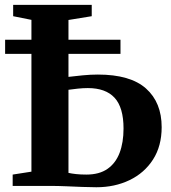

<svg xmlns="http://www.w3.org/2000/svg" viewBox="-20 -763 701 788"><path d="M375.5 5.5Q349.5 5.5 317.8 4.2Q286 3 252 1.5Q218 0 184 0H32V-46.5L109 -58.5V-681.5L34 -696.5V-743H356.5V-696.5L261 -681V-447.5Q286 -450.5 319 -453.8Q352 -457 381.5 -457Q515 -457 579.2 -399.8Q643.5 -342.5 643.5 -241Q643.5 -163.5 608 -108.2Q572.5 -53 511.8 -23.8Q451 5.5 375.5 5.5ZM334.5 -46.5Q387.5 -46.5 421 -69.8Q454.5 -93 470.8 -135.5Q487 -178 487 -235.5Q487 -322 450.2 -361.8Q413.5 -401.5 340.5 -401.5Q321 -401.5 299.2 -399.2Q277.5 -397 261 -394.5V-53.5Q274 -50.5 292.5 -48.5Q311 -46.5 334.5 -46.5ZM474.5 -600V-542H1V-600Z"/></svg>

Font: Merriweather 60pt
Style: Bold
Weight: 700
Version: Version 2.100